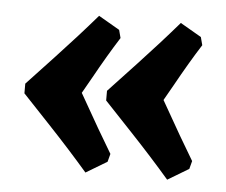

<svg xmlns="http://www.w3.org/2000/svg" viewBox="-37 -456 535 454"><g transform="rotate(5 230.5 -229.0)"><path d="M215 -217V-240Q230 -256 280.5 -310Q331 -364 375 -415L425 -386L430 -367Q402 -323 371 -267L350 -230Q402 -138 430 -92L425 -73L375 -43Q331 -94 280.5 -147.5Q230 -201 215 -217ZM21 -217V-240Q36 -256 86.5 -310Q137 -364 181 -415L231 -386L236 -367Q208 -323 177 -267L156 -230Q208 -138 236 -92L231 -73L181 -43Q137 -94 86.5 -147.5Q36 -201 21 -217Z"/></g></svg>

Font: Alegreya ExtraBold
Style: Regular
Weight: 800
Designer: Juan Pablo del Peral
Foundry: Huerta Tipografica
Version: Version 2.007; ttfautohint (v1.6)